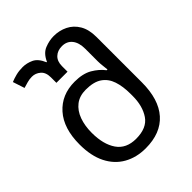

<svg xmlns="http://www.w3.org/2000/svg" viewBox="-215 -898 1036 1036"><g transform="rotate(-45 302.5 -380.0)"><path d="M293 10Q223 10 169 -20.5Q115 -51 85 -110.5Q55 -170 55 -257Q55 -380 115.5 -448Q176 -516 276 -516Q338 -516 377.5 -493Q417 -470 442 -437H448Q447 -448 444.5 -468.5Q442 -489 442 -505V-601Q442 -648 421 -674Q400 -700 363 -700Q329 -700 308 -680Q287 -660 287 -623V-581H202V-623Q202 -661 180.5 -679.5Q159 -698 132 -698Q113 -698 95.5 -693Q78 -688 61 -683L39 -750Q58 -758 81.5 -764Q105 -770 133 -770Q164 -770 194 -756Q224 -742 243 -697H246Q266 -742 301 -756Q336 -770 370 -770Q413 -770 449.5 -752Q486 -734 508 -697Q530 -660 530 -603V-257Q530 -127 469 -58.5Q408 10 293 10ZM293 -63Q375 -63 409 -113Q443 -163 443 -240V-256Q443 -313 429 -355Q415 -397 381.5 -420Q348 -443 288 -443Q240 -443 208.5 -418.5Q177 -394 161.5 -351.5Q146 -309 146 -255Q146 -167 182 -115Q218 -63 293 -63Z"/></g></svg>

Font: Noto Sans Living
Style: Regular
Weight: 400
Designer: Monotype Design Team
Foundry: Monotype Imaging Inc.
Version: Version 2.013; ttfautohint (v1.8.4.7-5d5b)